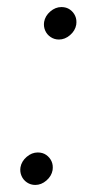

<svg xmlns="http://www.w3.org/2000/svg" viewBox="-20 -522 274 544"><path d="M147 -410Q134 -410 123.5 -417Q113 -424 108 -435.5Q103 -447 105 -460Q108 -477 122.5 -489.5Q137 -502 154 -502Q168 -502 178 -495Q188 -488 193 -477Q198 -466 196 -452Q193 -435 178.5 -422.5Q164 -410 147 -410ZM80 2Q67 2 56.5 -5Q46 -12 41 -23.5Q36 -35 38 -48Q41 -65 55.5 -77.5Q70 -90 87 -90Q101 -90 111 -83Q121 -76 126 -65Q131 -54 129 -40Q126 -23 111.5 -10.5Q97 2 80 2Z"/></svg>

Font: Figtree Light Light
Style: Italic
Weight: 300
Italic angle: -9.5°
Version: Version 2.000